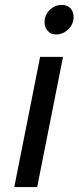

<svg xmlns="http://www.w3.org/2000/svg" viewBox="-20 -760 319 780"><path d="M279 -691Q279 -662 257.5 -641Q236 -620 208 -620Q187 -620 174 -634.5Q161 -649 161 -670Q161 -699 182 -719.5Q203 -740 231 -740Q253 -740 266 -726.5Q279 -713 279 -691ZM236 -529 131 0H38L143 -529Z"/></svg>

Font: TypoPRO Montserrat Alternates
Style: Italic
Weight: 400
Italic angle: -11.3°
Designer: Julieta Ulanovsky
Foundry: Julieta Ulanovsky
Version: Version 6.001